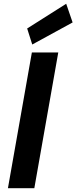

<svg xmlns="http://www.w3.org/2000/svg" viewBox="-20 -998 405 1018"><path d="M22 0 149 -720H289L162 0ZM151 -762 124 -847 331 -978 365 -879Z"/></svg>

Font: DM Sans 12pt ExtraBold
Style: Italic
Weight: 800
Italic angle: -10°
Version: Version 4.004;gftools[0.9.30]